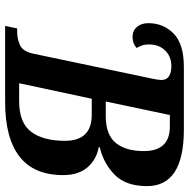

<svg xmlns="http://www.w3.org/2000/svg" viewBox="-14 -740 754 767"><g transform="rotate(90 363.5 -357.0)"><path d="M84 0 94 -48H107Q136 -48 161 -59.5Q186 -71 195 -113L295 -589Q297 -598 298.5 -608Q300 -618 300 -624Q300 -645 285 -654.5Q270 -664 245 -664Q206 -664 182 -639Q158 -614 158 -575Q158 -558 162 -547Q166 -536 172 -525Q154 -509 128 -509Q103 -509 88 -526.5Q73 -544 73 -572Q73 -632 114.5 -673Q156 -714 248 -714H498Q724 -714 724 -567Q724 -483 679.5 -438.5Q635 -394 569 -378L568 -374Q618 -365 649 -329Q680 -293 680 -232Q680 -115 606 -57.5Q532 0 388 0ZM444 -402Q519 -402 551.5 -442Q584 -482 584 -554Q584 -658 486 -658H440L386 -402ZM385 -56Q471 -56 507 -104Q543 -152 543 -239Q543 -346 439 -346H375L313 -56Z"/></g></svg>

Font: Noto Serif SemiCondensed SemiBold
Style: Italic
Weight: 600
Width: 4
Italic angle: -12°
Designer: Monotype Design Team
Foundry: Monotype Imaging Inc.
Version: Version 2.014; ttfautohint (v1.8.4.7-5d5b)